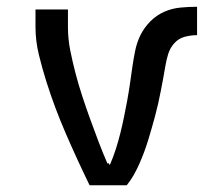

<svg xmlns="http://www.w3.org/2000/svg" viewBox="-20 -548 640 568"><path d="M245 0Q227 -37 209.5 -75Q192 -113 175.5 -151Q159 -189 144.5 -227.5Q130 -266 117.5 -305.5Q105 -345 95 -386Q85 -427 85 -468V-520H181V-468Q181 -433 188 -398Q195 -363 204 -329Q213 -295 224 -261.5Q235 -228 247 -195Q259 -162 271.5 -129Q284 -96 298 -64L300 -66L305 -60Q315 -83 322.5 -106.5Q330 -130 336 -154Q342 -178 347 -202.5Q352 -227 356.5 -251.5Q361 -276 364.5 -300.5Q368 -325 371.5 -349.5Q375 -374 380 -398.5Q385 -423 396 -445Q407 -467 425 -485Q443 -503 465.5 -513Q488 -523 513 -525.5Q538 -528 563 -528V-444Q544 -444 526 -439Q508 -434 495.5 -420Q483 -406 477.5 -388Q472 -370 469 -351.5Q466 -333 462.5 -314.5Q459 -296 455.5 -278Q452 -260 448 -242Q444 -224 439 -205.5Q434 -187 429 -169.5Q424 -152 418.5 -134Q413 -116 406.5 -98.5Q400 -81 392.5 -64Q385 -47 376 -31Q367 -15 355 0Z"/></svg>

Font: Iosevka Fixed Curly Md Ex
Style: Regular
Weight: 500
Width: 7
Monospace: yes
Designer: Belleve Invis
Foundry: Belleve Invis
Version: Version 30.1.2